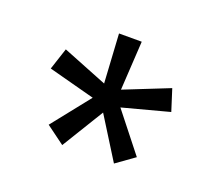

<svg xmlns="http://www.w3.org/2000/svg" viewBox="-72 -820 633 556"><g transform="rotate(20 244.0 -542.0)"><path d="M80 -626 218 -571 209 -722H279L270 -571L408 -626L429 -560L286 -522L380 -403L324 -363L244 -491L165 -362L108 -404L201 -521L58 -559Z"/></g></svg>

Font: Mozilla Text BETA
Style: Regular
Weight: 400
Designer: Studio DRAMA
Foundry: Studio DRAMA
Version: Version 0.100